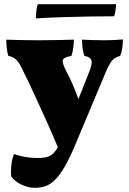

<svg xmlns="http://www.w3.org/2000/svg" viewBox="-20 -651 619 920"><path d="M404 -298Q424 -345 418 -362Q412 -379 384 -383Q379 -397 376 -418.5Q373 -440 373 -461Q396 -460 423.5 -459Q451 -458 474 -458Q499 -458 523 -459Q547 -460 569 -462Q569 -444 566 -422Q563 -400 556 -383Q541 -379 530 -372Q519 -365 510 -351Q501 -337 490 -313L343 37Q315 105 290.5 147Q266 189 243.5 211Q221 233 197.5 241Q174 249 148 249Q115 249 82.5 233.5Q50 218 34 195Q31 175 34 143.5Q37 112 47 87Q64 94 95 100Q126 106 163 106Q198 106 217 97Q236 88 252 63Q258 54 281 5Q304 -44 335 -124ZM259 59Q234 -2 204 -68.5Q174 -135 144 -200Q114 -265 87 -319Q75 -345 64.5 -357.5Q54 -370 43.5 -375.5Q33 -381 20 -383Q15 -398 12.5 -420.5Q10 -443 10 -461Q39 -460 80 -459Q121 -458 163 -458Q207 -458 255 -459Q303 -460 334 -461Q334 -442 330.5 -418.5Q327 -395 322 -383Q285 -377 281 -363Q277 -349 299 -307Q314 -279 327.5 -248Q341 -217 353.5 -182.5Q366 -148 377 -108ZM152 -563Q152 -578 154 -597.5Q156 -617 161 -631H536Q536 -621 534 -604.5Q532 -588 527 -573Q475 -573 414 -572Q353 -571 287 -569Q221 -567 152 -563Z"/></svg>

Font: Vollkorn Black
Style: Regular
Weight: 900
Designer: Friedrich Althausen
Foundry: Friedrich Althausen
Version: Version 5.000